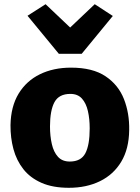

<svg xmlns="http://www.w3.org/2000/svg" viewBox="-20 -886 665 914"><path d="M308 8Q231 8 177.2 -15.8Q123.5 -39.5 91 -81Q58.5 -122.5 44 -176.2Q29.5 -230 30 -290Q31.5 -379 68.5 -440Q105.5 -501 170 -532.5Q234.5 -564 318 -564Q421 -564 482.2 -523Q543.5 -482 570 -414.5Q596.5 -347 595 -267Q594 -177.5 557.2 -116.2Q520.5 -55 456 -23.5Q391.5 8 308 8ZM312 -117Q365.5 -117 386.2 -156.2Q407 -195.5 407 -275Q407 -320 398.5 -357.2Q390 -394.5 370 -416.8Q350 -439 315 -439Q260.5 -439 239.2 -399.5Q218 -360 218 -284Q218 -238 226.8 -200Q235.5 -162 256 -139.5Q276.5 -117 312 -117ZM111 -811 197 -866 314 -755 431 -866 517 -810 369 -630H260Z"/></svg>

Font: Merriweather Sans ExtraBold
Style: Regular
Weight: 800
Designer: Eben Sorkin
Foundry: Eben Sorkin
Version: Version 2.001; ttfautohint (v1.8.3)